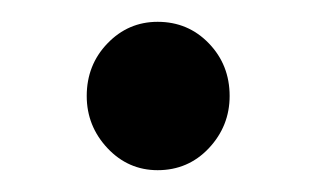

<svg xmlns="http://www.w3.org/2000/svg" viewBox="-20 -341 290 176"><path d="M124.5 -185Q97.5 -185 78.5 -205.2Q59.5 -225.5 59.5 -253Q59.5 -281.5 78.5 -301.2Q97.5 -321 124.5 -321Q152.5 -321 171.5 -301.2Q190.5 -281.5 190.5 -253Q190.5 -225.5 171.5 -205.2Q152.5 -185 124.5 -185Z"/></svg>

Font: Fraunces 72pt S000
Style: Regular
Weight: 400
Version: Version 1.000; ttfautohint (v1.8.3)